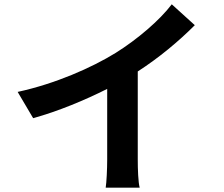

<svg xmlns="http://www.w3.org/2000/svg" viewBox="-20 -828 1040 892"><path d="M620 -496C719 -560 809 -635 885 -711L778 -808C722 -734 618 -645 517 -582C405 -513 237 -439 62 -401L134 -279C250 -311 375 -363 478 -415V-87C478 -43 475 20 471 44H629C622 19 620 -43 620 -87Z"/></svg>

Font: Noto Sans KR Bold
Style: Regular
Weight: 700
Designer: Ryoko NISHIZUKA  (kana & ideographs); Paul D. Hunt (Latin, Greek & Cyrillic); Wenlong ZHANG  (bopomofo); Sandoll Communi
Foundry: Adobe Systems Incorporated
Version: Version 1.004;PS 1.004;hotconv 1.0.82;makeotf.lib2.5.63406